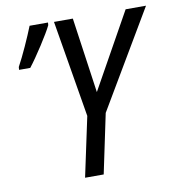

<svg xmlns="http://www.w3.org/2000/svg" viewBox="-80 -790 804 863"><g transform="rotate(-10 321.5 -358.0)"><path d="M31 -529H82C116 -572 178 -668 195 -704L196 -716H112C94 -670 56 -585 32 -542ZM239 0H324L381 -271L643 -714H550L358 -370L309 -714H223L297 -272Z"/></g></svg>

Font: Noto Sans Display SemiCondensed
Style: Italic
Weight: 400
Width: 4
Italic angle: -12°
Designer: Monotype Design Team
Foundry: Monotype Imaging Inc.
Version: Version 1.900